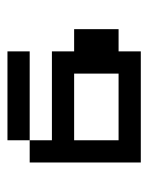

<svg xmlns="http://www.w3.org/2000/svg" viewBox="42 -394 415 540"><g transform="rotate(90 250.0 -124.5)"><path d="M125 -312.5H437.5V0H375V-62.5H125V-125H62.5V-250H125ZM125 0H375V62.5H125ZM375 -250H187.5V-125H375Z"/></g></svg>

Font: Half Eighties
Style: Regular
Weight: 400
Monospace: yes
Designer: Jayvee Enaguas (HarvettFox96)
Version: 20191127.01dev02